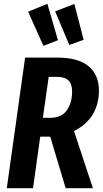

<svg xmlns="http://www.w3.org/2000/svg" viewBox="-20 -997 547 1017"><path d="M372 -303 472 0H328L246 -273H193L155 0H16L113 -692H283Q394 -692 449 -646.5Q504 -601 504 -517Q504 -445 471 -390.5Q438 -336 372 -303ZM207 -373H245Q307 -373 334.5 -413.5Q362 -454 362 -512Q362 -553 342 -571.5Q322 -590 280 -590H238ZM287 -784 210 -754 129 -935 231 -977ZM423 -786 347 -759 272 -937 374 -976Z"/></svg>

Font: Fira Sans Compressed SemiBold
Style: Italic
Weight: 600
Width: 1
Italic angle: -8°
Designer: bBox Type GmbH & Carrois Corporate GbR & Edenspiekermann AG
Foundry: bBox Type GmbH & Carrois Corporate GbR & Edenspiekermann AG
Version: Version 4.301